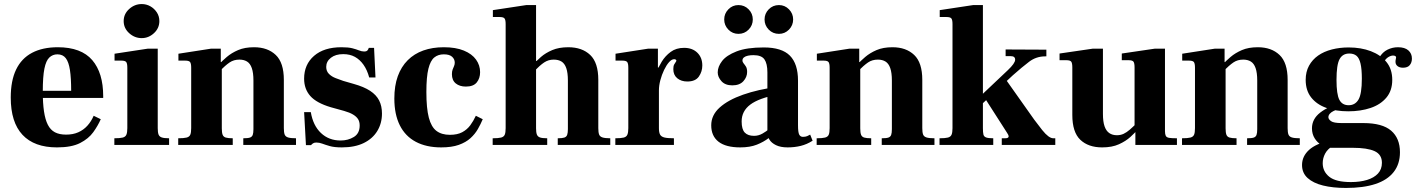

<svg xmlns="http://www.w3.org/2000/svg" viewBox="-20 -715 6995 947"><path d="M261 12Q149 12 91 -50Q33 -112 33 -234Q33 -317 59.5 -372Q86 -427 138 -454.5Q190 -482 265 -482Q323 -482 365.5 -466Q408 -450 435 -418.5Q462 -387 475.5 -342.5Q489 -298 489 -240V-232H118V-267H331Q331 -330 325 -369.5Q319 -409 304.5 -428Q290 -447 263 -447Q240 -447 223.5 -431.5Q207 -416 199 -376.5Q191 -337 191 -263Q191 -206 197 -165.5Q203 -125 216 -99.5Q229 -74 251 -62.5Q273 -51 306 -51Q340 -51 366 -62.5Q392 -74 411 -95Q430 -116 442 -144L477 -127Q463 -95 440 -63Q417 -31 375 -9.5Q333 12 261 12Z M544 0V-33Q572 -33 585.5 -36.5Q599 -40 603.5 -51Q608 -62 608 -83V-381Q608 -402 602.5 -409Q597 -416 579 -416H545V-450L709 -475H758V-83Q758 -62 762 -51.5Q766 -41 778 -37Q790 -33 814 -33V0ZM679 -527Q644 -527 617 -551.5Q590 -576 590 -611Q590 -646 617 -670.5Q644 -695 679 -695Q702 -695 721.5 -684Q741 -673 753.5 -654Q766 -635 766 -611Q766 -576 739.5 -551.5Q713 -527 679 -527Z M1180 0V-33Q1203 -33 1213 -36.5Q1223 -40 1226.5 -49.5Q1230 -59 1230 -78V-318Q1230 -356 1222 -379Q1214 -402 1198.5 -411.5Q1183 -421 1161 -421Q1133 -421 1112.5 -407Q1092 -393 1063 -364L1058 -395Q1075 -414 1098.5 -434Q1122 -454 1154.5 -468Q1187 -482 1233 -482Q1300 -482 1340 -444Q1380 -406 1380 -321V-83Q1380 -62 1384 -51.5Q1388 -41 1401 -37Q1414 -33 1440 -33V0ZM859 0V-33Q887 -33 900.5 -36.5Q914 -40 918.5 -50.5Q923 -61 923 -83V-381Q923 -402 917.5 -409Q912 -416 894 -416H860V-450L1021 -475H1069V-409H1074V-82Q1074 -61 1078 -50.5Q1082 -40 1093.5 -36.5Q1105 -33 1128 -33V0Z M1666 12Q1629 12 1606.5 5.5Q1584 -1 1569.5 -6.5Q1555 -12 1540 -12Q1530 -12 1524 -8Q1518 -4 1514 1H1489L1480 -162H1513Q1524 -96 1563 -59Q1602 -22 1660 -22Q1697 -22 1725.5 -39.5Q1754 -57 1754 -96Q1754 -115 1746 -127.5Q1738 -140 1721.5 -150Q1705 -160 1677 -168L1612 -186Q1541 -207 1510.5 -241.5Q1480 -276 1480 -327Q1480 -397 1529 -439.5Q1578 -482 1664 -482Q1698 -482 1717.5 -477Q1737 -472 1750.5 -466.5Q1764 -461 1776 -461Q1788 -461 1792.5 -466.5Q1797 -472 1799 -479H1825L1832 -333H1801Q1791 -370 1773 -395.5Q1755 -421 1730.5 -434.5Q1706 -448 1673 -448Q1635 -448 1612 -430Q1589 -412 1589 -385Q1589 -364 1602.5 -350.5Q1616 -337 1636 -329.5Q1656 -322 1673 -316L1725 -301Q1775 -287 1805.5 -267Q1836 -247 1850 -219.5Q1864 -192 1864 -155Q1864 -107 1841 -69Q1818 -31 1774 -9.5Q1730 12 1666 12Z M2156 12Q2083 12 2031 -15.5Q1979 -43 1952 -97Q1925 -151 1925 -229Q1925 -292 1942 -339Q1959 -386 1991 -418Q2023 -450 2068 -466Q2113 -482 2169 -482Q2228 -482 2268 -465.5Q2308 -449 2328 -421Q2348 -393 2348 -359Q2348 -329 2331.5 -308.5Q2315 -288 2278 -288Q2247 -288 2228 -303.5Q2209 -319 2209 -349Q2209 -363 2212.5 -372Q2216 -381 2219.5 -389Q2223 -397 2223 -406Q2223 -423 2210 -435Q2197 -447 2169 -447Q2141 -447 2122 -431.5Q2103 -416 2093 -376Q2083 -336 2083 -261Q2083 -181 2095 -135Q2107 -89 2132.5 -69.5Q2158 -50 2199 -50Q2236 -50 2260 -63Q2284 -76 2299.5 -97Q2315 -118 2327 -144L2361 -127Q2351 -103 2337 -78.5Q2323 -54 2300.5 -33.5Q2278 -13 2243 -0.5Q2208 12 2156 12Z M2731 0V-33Q2753 -33 2763.5 -36.5Q2774 -40 2777.5 -50Q2781 -60 2781 -78V-318Q2781 -356 2773 -379Q2765 -402 2749.5 -411.5Q2734 -421 2711 -421Q2685 -421 2664 -407Q2643 -393 2614 -363L2609 -395Q2625 -414 2648 -434Q2671 -454 2704 -468Q2737 -482 2783 -482Q2851 -482 2891 -444Q2931 -406 2931 -321V-83Q2931 -62 2935 -51.5Q2939 -41 2952 -37Q2965 -33 2990 -33V0ZM2410 0V-33Q2438 -33 2451.5 -36.5Q2465 -40 2469.5 -50.5Q2474 -61 2474 -83V-596Q2474 -617 2468.5 -624Q2463 -631 2445 -631H2411V-665L2576 -690H2624V-82Q2624 -62 2628 -51.5Q2632 -41 2643.5 -37Q2655 -33 2679 -33V0ZM2586 -406V-414H2630V-406Z M3015 0V-33Q3043 -33 3056.5 -36.5Q3070 -40 3074.5 -51Q3079 -62 3079 -83V-381Q3079 -402 3073.5 -409Q3068 -416 3050 -416H3016V-450L3177 -475H3225V-382H3230V-83Q3230 -62 3235.5 -51.5Q3241 -41 3256.5 -37Q3272 -33 3304 -33V0ZM3204 -269V-319Q3207 -331 3217 -357Q3227 -383 3244 -411Q3261 -439 3288 -459Q3315 -479 3354 -479Q3395 -479 3419.5 -455Q3444 -431 3444 -392Q3444 -362 3427 -337.5Q3410 -313 3370 -313Q3340 -313 3320.5 -329Q3301 -345 3301 -374Q3301 -389 3305 -396.5Q3309 -404 3312.5 -408.5Q3316 -413 3316 -416Q3316 -419 3313 -421Q3310 -423 3305 -423Q3293 -423 3280 -408.5Q3267 -394 3255.5 -370Q3244 -346 3237 -319.5Q3230 -293 3230 -269Z M3865 12Q3830 12 3807.5 1Q3785 -10 3775 -26.5Q3765 -43 3765 -59V-358Q3765 -401 3750.5 -422Q3736 -443 3696 -443Q3682 -443 3669.5 -440.5Q3657 -438 3649.5 -432Q3642 -426 3642 -417Q3642 -409 3648 -402Q3654 -395 3659.5 -386Q3665 -377 3665 -360Q3665 -335 3646.5 -314.5Q3628 -294 3592 -294Q3557 -294 3538.5 -314.5Q3520 -335 3520 -358Q3520 -386 3541.5 -414Q3563 -442 3613 -461.5Q3663 -481 3747 -481Q3836 -481 3876 -440.5Q3916 -400 3916 -317V-98Q3916 -62 3922 -51Q3928 -40 3940 -40Q3953 -40 3961 -43.5Q3969 -47 3976 -51L3988 -21Q3960 -3 3929.5 4.5Q3899 12 3865 12ZM3631 12Q3560 12 3524 -16Q3488 -44 3488 -97Q3488 -147 3529.5 -184.5Q3571 -222 3645 -248Q3719 -274 3817 -287V-249Q3723 -231 3680.5 -199Q3638 -167 3638 -116Q3638 -77 3653.5 -61Q3669 -45 3699 -45Q3721 -45 3740.5 -56Q3760 -67 3775.5 -80.5Q3791 -94 3801 -104L3816 -74Q3797 -54 3772 -34.5Q3747 -15 3713 -1.5Q3679 12 3631 12ZM3822 -548Q3792 -548 3771.5 -569Q3751 -590 3751 -619Q3751 -648 3771.5 -669Q3792 -690 3822 -690Q3851 -690 3871.5 -669Q3892 -648 3892 -619Q3892 -590 3871.5 -569Q3851 -548 3822 -548ZM3622 -548Q3593 -548 3572.5 -569Q3552 -590 3552 -619Q3552 -648 3572.5 -669Q3593 -690 3622 -690Q3652 -690 3672.5 -669Q3693 -648 3693 -619Q3693 -590 3672.5 -569Q3652 -548 3622 -548Z M4329 0V-33Q4352 -33 4362 -36.5Q4372 -40 4375.5 -49.5Q4379 -59 4379 -78V-318Q4379 -356 4371 -379Q4363 -402 4347.5 -411.5Q4332 -421 4310 -421Q4282 -421 4261.5 -407Q4241 -393 4212 -364L4207 -395Q4224 -414 4247.5 -434Q4271 -454 4303.5 -468Q4336 -482 4382 -482Q4449 -482 4489 -444Q4529 -406 4529 -321V-83Q4529 -62 4533 -51.5Q4537 -41 4550 -37Q4563 -33 4589 -33V0ZM4008 0V-33Q4036 -33 4049.5 -36.5Q4063 -40 4067.5 -50.5Q4072 -61 4072 -83V-381Q4072 -402 4066.5 -409Q4061 -416 4043 -416H4009V-450L4170 -475H4218V-409H4223V-82Q4223 -61 4227 -50.5Q4231 -40 4242.5 -36.5Q4254 -33 4277 -33V0Z M4614 0V-33Q4642 -33 4655.5 -36.5Q4669 -40 4673.5 -51Q4678 -62 4678 -83V-596Q4678 -617 4672.5 -624Q4667 -631 4649 -631H4615V-665L4780 -690H4828V-83Q4828 -62 4830.5 -51.5Q4833 -41 4844 -37Q4855 -33 4879 -33V0ZM4921 0V-33H4937Q4947 -33 4951 -35.5Q4955 -38 4955 -43Q4955 -48 4948 -58.5Q4941 -69 4933 -82L4833 -238L4931 -337L5081 -125Q5104 -94 5120.5 -73.5Q5137 -53 5150.5 -43Q5164 -33 5175 -33H5185V0ZM4729 -114V-159L4951 -369Q4987 -403 4987 -420.5Q4987 -438 4966 -438H4940V-471L5141 -470V-437H5135Q5091 -437 5056 -410.5Q5021 -384 4976 -344Z M5416 12Q5348 12 5308.5 -25.5Q5269 -63 5269 -148V-382Q5269 -404 5263.5 -411Q5258 -418 5240 -418H5206V-451L5370 -475H5420V-153Q5420 -115 5428 -92Q5436 -69 5451.5 -58.5Q5467 -48 5489 -48Q5507 -48 5522 -55Q5537 -62 5552.5 -75.5Q5568 -89 5586 -107L5591 -76Q5578 -60 5555.5 -39.5Q5533 -19 5499 -3.5Q5465 12 5416 12ZM5580 0V-63H5576V-382Q5576 -404 5570.5 -411Q5565 -418 5547 -418H5513V-451L5676 -475H5726V-68Q5726 -53 5730 -45Q5734 -37 5747 -35Q5760 -33 5785 -33V0Z M6131 0V-33Q6154 -33 6164 -36.5Q6174 -40 6177.5 -49.5Q6181 -59 6181 -78V-318Q6181 -356 6173 -379Q6165 -402 6149.5 -411.5Q6134 -421 6112 -421Q6084 -421 6063.5 -407Q6043 -393 6014 -364L6009 -395Q6026 -414 6049.5 -434Q6073 -454 6105.5 -468Q6138 -482 6184 -482Q6251 -482 6291 -444Q6331 -406 6331 -321V-83Q6331 -62 6335 -51.5Q6339 -41 6352 -37Q6365 -33 6391 -33V0ZM5810 0V-33Q5838 -33 5851.5 -36.5Q5865 -40 5869.5 -50.5Q5874 -61 5874 -83V-381Q5874 -402 5868.5 -409Q5863 -416 5845 -416H5811V-450L5972 -475H6020V-409H6025V-82Q6025 -61 6029 -50.5Q6033 -40 6044.5 -36.5Q6056 -33 6079 -33V0Z M6619 212Q6554 212 6505.5 200Q6457 188 6429.5 163Q6402 138 6402 99Q6402 56 6436.5 24.5Q6471 -7 6543 -23L6626 -16Q6581 -12 6554.5 4Q6528 20 6516 42.5Q6504 65 6504 90Q6504 131 6536.5 157Q6569 183 6643 183Q6688 183 6722.5 172.5Q6757 162 6776.5 141Q6796 120 6796 88Q6796 47 6760 30.5Q6724 14 6652 14H6543Q6521 14 6499.5 1.5Q6478 -11 6464.5 -32.5Q6451 -54 6451 -82Q6451 -128 6491.5 -159.5Q6532 -191 6592 -205L6606 -185Q6595 -183 6582 -178Q6569 -173 6557.5 -167.5Q6546 -162 6539 -154Q6532 -146 6532 -137Q6532 -127 6545 -117.5Q6558 -108 6597 -108H6704Q6798 -108 6841.5 -70.5Q6885 -33 6885 36Q6885 94 6854 133.5Q6823 173 6764 192.5Q6705 212 6619 212ZM6630 -166Q6569 -166 6521.5 -183Q6474 -200 6447 -234.5Q6420 -269 6420 -321Q6420 -361 6436.5 -391Q6453 -421 6481.5 -441Q6510 -461 6549 -471Q6588 -481 6632 -481Q6693 -481 6741.5 -462.5Q6790 -444 6818.5 -409Q6847 -374 6847 -321Q6847 -268 6818 -233.5Q6789 -199 6740 -182.5Q6691 -166 6630 -166ZM6632 -196Q6664 -196 6680.5 -224Q6697 -252 6697 -327Q6697 -374 6690.5 -401.5Q6684 -429 6670.5 -440Q6657 -451 6635 -451Q6602 -451 6587 -423Q6572 -395 6572 -321Q6572 -250 6586 -223Q6600 -196 6632 -196ZM6900 -381Q6883 -381 6873 -389Q6863 -397 6863 -410Q6863 -418 6864.5 -423Q6866 -428 6866 -432Q6866 -436 6862 -438.5Q6858 -441 6851 -441Q6840 -441 6827 -433Q6814 -425 6802 -404L6783 -431Q6799 -458 6823.5 -470Q6848 -482 6875 -482Q6909 -482 6926.5 -466.5Q6944 -451 6944 -426Q6944 -407 6933.5 -394Q6923 -381 6900 -381Z"/></svg>

Font: Frank Ruhl Libre ExtraBold
Style: Regular
Weight: 800
Designer: Yanek Iontef
Foundry: Fontef
Version: Version 6.003;gftools[0.9.30]